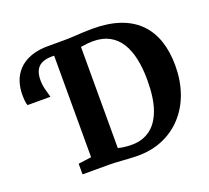

<svg xmlns="http://www.w3.org/2000/svg" viewBox="-128 -910 1174 1078"><g transform="rotate(-20 459.5 -371.0)"><path d="M509 8Q490 7.5 468.5 6.2Q447 5 425.5 3.5Q404 2 384.5 1Q365 0 349.5 0H192.5V-63.5L270.5 -74V-743H348.5Q380.5 -743 408.8 -744.8Q437 -746.5 464.8 -748Q492.5 -749.5 524 -749.5Q617.5 -749.5 686.5 -725.8Q755.5 -702 800.8 -656.5Q846 -611 868.5 -545.5Q891 -480 891 -397Q891 -308 864.8 -233.2Q838.5 -158.5 788.5 -103.8Q738.5 -49 668.2 -19.5Q598 10 509 8ZM516 -61.5Q576 -62.5 621 -95.5Q666 -128.5 690.8 -197Q715.5 -265.5 715.5 -373.5Q715.5 -443.5 703.5 -500.2Q691.5 -557 666 -597.8Q640.5 -638.5 599.8 -660.5Q559 -682.5 502 -682.5Q484.5 -682.5 470.5 -681Q456.5 -679.5 446.2 -677.8Q436 -676 429 -675.5V-71Q442 -67.5 456 -65.2Q470 -63 485 -62.2Q500 -61.5 516 -61.5ZM35.5 -471Q30.5 -483 29 -499.2Q27.5 -515.5 27.5 -538Q27.5 -576 39.5 -613Q51.5 -650 79.5 -680Q107.5 -710 155.2 -727.5Q203 -745 275 -743L280.5 -712.5L275 -680.5Q232 -683 204.2 -672.5Q176.5 -662 163.8 -638.2Q151 -614.5 151 -576.5Q151 -551.5 157 -526.5Q163 -501.5 172 -471Z"/></g></svg>

Font: Merriweather Light 18pt ExtraBold
Style: Regular
Weight: 800
Version: Version 2.100